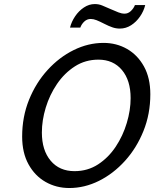

<svg xmlns="http://www.w3.org/2000/svg" viewBox="-20 -924 769 956"><path d="M351.1 -71.8Q416.5 -71.8 468.3 -105.5Q520 -139.2 556.2 -193.6Q592.3 -248 611.3 -311.8Q630.4 -375.5 630.4 -435.5Q630.4 -523.9 587.2 -575.4Q543.9 -627 470.2 -627Q404.8 -627 352.8 -593.5Q300.8 -560.1 263.9 -505.9Q227.1 -451.7 207.8 -388.2Q188.5 -324.7 188.5 -264.2Q188.5 -175.8 232.2 -123.8Q275.9 -71.8 351.1 -71.8ZM728.5 -454.6Q728.5 -356.4 694.3 -271.7Q660.2 -187 602.3 -123Q544.4 -59.1 472.7 -23.4Q400.9 12.2 325.2 12.2Q260.3 12.2 207 -18.1Q153.8 -48.3 122.1 -105.7Q90.3 -163.1 90.3 -244.1Q90.3 -342.3 124.5 -427Q158.7 -511.7 216.8 -575.4Q274.9 -639.2 347.2 -674.8Q419.4 -710.4 495.6 -710.4Q560.1 -710.4 612.8 -680.2Q665.5 -649.9 697 -592.8Q728.5 -535.6 728.5 -454.6ZM379.9 -786.6H328.6Q335.9 -815.9 354 -842.8Q372.1 -869.6 397.7 -886.7Q423.3 -903.8 452.1 -903.8Q472.7 -903.8 490 -896.2Q507.3 -888.7 530.3 -878.9Q554.2 -868.7 569.8 -862.3Q585.4 -856 600.6 -856Q617.7 -856 631.6 -869.1Q645.5 -882.3 651.9 -898.9H703.1Q695.8 -868.7 677.2 -841.8Q658.7 -814.9 632.8 -798.3Q606.9 -781.7 576.7 -781.7Q557.1 -781.7 539.1 -788.1Q521 -794.4 501 -804.7Q476.1 -817.4 460.7 -823.5Q445.3 -829.6 431.6 -829.6Q413.6 -829.6 399.9 -816.9Q386.2 -804.2 379.9 -786.6Z"/></svg>

Font: Andika
Style: Italic
Weight: 400
Italic angle: -14°
Designer: Victor Gaultney, Annie Olsen, Julie Remington, Don Collingsworth, Eric Hays, Becca Hirsbrunner
Foundry: SIL International
Version: Version 6.101